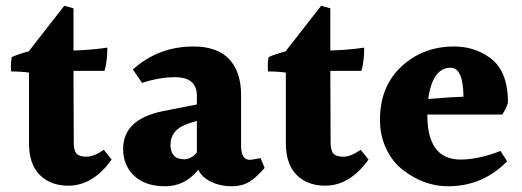

<svg xmlns="http://www.w3.org/2000/svg" viewBox="-20 -681 1819 669"><path d="M218 -34Q156 -34 118.5 -71.5Q81 -109 81 -182V-428Q54 -432 19 -432Q18 -441 18 -454Q18 -467 21 -482Q42 -492 80 -502L204 -661L236 -652V-505Q300 -507 354 -515Q354 -465 344 -434H236L237 -185Q237 -157 246.5 -146Q256 -135 281.5 -135Q307 -135 342 -159L369 -125Q304 -34 218 -34Z M574 -175Q574 -153 585.5 -139.5Q597 -126 621.5 -126Q646 -126 666 -150V-260L638 -251Q574 -231 574 -175ZM671 -90Q625 -32 555.5 -32Q486 -32 447.5 -68.5Q409 -105 409 -162Q409 -266 549 -294L666 -317V-347Q666 -412 590 -412Q535 -412 475 -392L443 -439Q532 -519 654 -519Q737 -519 778.5 -475Q820 -431 820 -350V-173Q820 -124 851 -124Q856 -124 888 -130L902 -96Q875 -64 849.5 -48Q824 -32 786 -32Q748 -32 715.5 -47.5Q683 -63 671 -90Z M1113 -34Q1051 -34 1013.5 -71.5Q976 -109 976 -182V-428Q949 -432 914 -432Q913 -441 913 -454Q913 -467 916 -482Q937 -492 975 -502L1099 -661L1131 -652V-505Q1195 -507 1249 -515Q1249 -465 1239 -434H1131L1132 -185Q1132 -157 1141.5 -146Q1151 -135 1176.5 -135Q1202 -135 1237 -159L1264 -125Q1199 -34 1113 -34Z M1550 -445Q1487 -445 1472 -336L1550 -342L1595 -344Q1594 -445 1550 -445ZM1469 -282V-280Q1469 -125 1585 -125Q1646 -125 1724 -155L1747 -119Q1662 -32 1541 -32Q1458 -32 1385 -88Q1349 -115 1326.5 -161Q1304 -207 1304 -264Q1304 -380 1379 -449.5Q1454 -519 1562 -519Q1634 -519 1688 -479Q1750 -434 1750 -323Q1742 -299 1730 -282Z"/></svg>

Font: Halant
Style: Bold
Weight: 700
Designer: Hitesh Malaviya (Devanagari), Satya Rajpurohit (Latin)
Foundry: Indian Type Foundry
Version: Version 1.101;PS 1.0;hotconv 1.0.78;makeotf.lib2.5.61930; tt